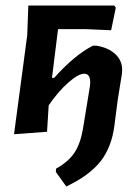

<svg xmlns="http://www.w3.org/2000/svg" viewBox="-20 -484 502 698"><path d="M31 4 79 -356 83 -464H395L401 -456L384 -374L294 -378H191L169 -201H177Q251 -284 318 -318H330Q374 -311 399.5 -287Q425 -263 424 -228L423 -214L408 -121L396 -28Q386 51 345.5 102.5Q305 154 221 194L183 141L184 129Q229 104 251 70.5Q273 37 282 -18L307 -171L308 -185Q308 -216 286 -216Q265 -216 228.5 -184Q192 -152 157 -101L151 -5Z"/></svg>

Font: Alegreya Sans SC
Style: Bold Italic
Weight: 700
Italic angle: -7°
Designer: Juan Pablo del Peral
Foundry: Huerta Tipografica
Version: Version 2.007